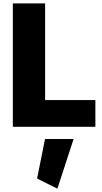

<svg xmlns="http://www.w3.org/2000/svg" viewBox="-20 -756 607 1145"><path d="M201.2 308.6 322.3 369.1 418.9 72.8H248.5ZM249 -159.2V-735.8H56.6V0H548.8V-159.2Z"/></svg>

Font: Estedad Black
Style: Regular
Weight: 900
Designer: Amin Abedi
Version: Version 7.3